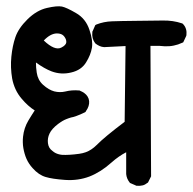

<svg xmlns="http://www.w3.org/2000/svg" viewBox="-20 -637 613 610"><path d="M411.1 -47.9 395.5 -54.7 393.1 -55.7 391.6 -57.6Q382.3 -69.3 380.9 -84V-84.5V-85V-153.3Q368.7 -147 357.2 -138.9Q345.7 -130.9 333.5 -120.1Q300.3 -90.3 264.2 -76.2Q228 -62.5 186.5 -65.4Q145.5 -68.4 125 -74.7Q103 -81.1 84 -102.5Q77.6 -109.4 72.8 -116.7Q67.9 -124 64.2 -132.3Q60.5 -140.6 58.1 -149.4Q55.7 -157.7 54.2 -166.5Q52.7 -175.3 52.5 -184.3Q52.2 -193.4 53.2 -202.6Q56.2 -230.5 69.8 -253.4Q72.3 -257.8 75 -262Q77.6 -266.1 80.1 -270.3Q82.5 -274.4 85.2 -278.3Q87.9 -282.2 90.3 -286.1Q68.8 -299.8 49.3 -322.8Q37.1 -336.9 29.5 -353.3Q22 -369.6 18.6 -387.7Q12.7 -422.4 16.1 -457Q19.5 -491.2 28.8 -518.6Q38.6 -547.4 67.4 -575.7Q96.7 -604.5 129.4 -611.8Q161.1 -619.1 176.8 -616.2Q191.9 -612.8 221.2 -595.7Q252.4 -578.1 264.2 -542Q275.9 -507.8 272 -484.9Q268.1 -462.4 253.9 -439.5Q238.8 -414.1 206.1 -406.7Q174.3 -398.9 144 -410.2Q121.1 -418.9 94.2 -438.5Q94.2 -422.4 96.7 -406.2Q100.1 -382.8 116.7 -367.7Q126 -359.4 134.8 -354.2Q143.6 -349.1 152.3 -346.7Q169.9 -342.3 187 -346.2Q208 -351.6 231.4 -349.6H232.9L234.4 -348.6Q241.2 -345.7 246.6 -342.3Q261.7 -331.5 263.2 -315.7Q264.6 -299.8 252.9 -283.7L252 -281.7L250 -280.3Q243.2 -276.9 235.8 -273.7Q228.5 -270.5 220.9 -267.8Q213.4 -265.1 205.6 -263.7Q202.1 -262.7 198.7 -261.5Q195.3 -260.3 191.9 -259Q188.5 -257.8 185.1 -256.1Q181.6 -254.4 178.2 -252.4Q174.8 -250.5 171.4 -248Q168 -245.6 164.6 -243.2Q144.5 -228 137.2 -212.4Q130.4 -197.8 132.3 -182.1Q133.3 -174.3 136.7 -168.2Q140.1 -162.1 147 -157.2Q151.4 -153.3 156.2 -150.9Q161.1 -148.4 166.5 -147Q171.9 -145.5 177.7 -145Q187.5 -144.5 201.2 -145.3Q214.8 -146 231.9 -148.4Q242.7 -149.9 252.2 -153.3Q261.7 -156.7 270.5 -162.6Q279.3 -168.5 287.1 -176.3Q312 -201.7 376 -250L378.9 -490.7L312 -487.3H311.5H310.5Q303.2 -487.8 296.6 -490.7Q290 -493.7 284.2 -498L283.2 -499L282.2 -500Q271 -514.6 273.4 -535.2V-536.6L274.4 -538.1L281.2 -553.7L282.7 -557.1L286.1 -559.1Q309.6 -568.4 335.9 -569.3Q361.3 -570.3 414.1 -570.8Q466.8 -571.3 497.6 -571.8Q529.8 -572.3 557.6 -563L560.1 -562L562 -560.1Q574.7 -546.4 572.3 -525.4L571.8 -523.4L571.3 -522L563.5 -505.4L562 -502.4L558.6 -501Q552.2 -498 545.7 -495.8Q539.1 -493.7 532 -492.2Q524.9 -490.7 517.6 -490.2Q510.3 -489.7 502.9 -490Q495.6 -490.2 487.8 -491.2H458L460 -79.1V-76.7L459 -74.7L451.2 -59.1L450.2 -57.1L448.7 -56.2Q444.8 -53.2 440.9 -51Q437 -48.8 432.6 -47.9Q428.2 -46.9 423.6 -46.6Q418.9 -46.4 414.1 -46.9H412.6ZM119.1 -508.3Q154.3 -475.1 174.8 -485.8Q182.6 -489.7 186.5 -494.1Q190.4 -498.5 190.7 -502.9Q190.9 -507.3 189 -512.7Q184.6 -522.5 178 -526.6Q171.4 -530.8 160.2 -530.8Q140.1 -530.3 119.1 -508.3Z"/></svg>

Font: NaikaiFont
Style: Bold
Weight: 700
Version: Version 1.89